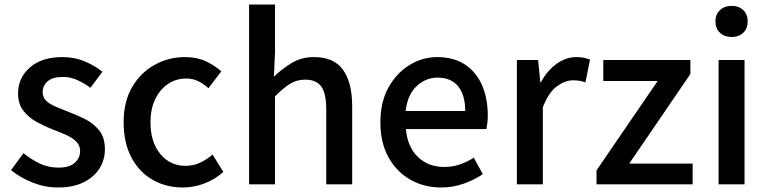

<svg xmlns="http://www.w3.org/2000/svg" viewBox="-20 -817 3406 851"><path d="M236 14Q179 14 124 -8Q69 -30 29 -63L84 -138Q120 -109 157.5 -91.5Q195 -74 239 -74Q288 -74 311.5 -95.5Q335 -117 335 -148Q335 -173 317.5 -190Q300 -207 272 -219.5Q244 -232 214 -243Q178 -257 142.5 -276.5Q107 -296 83.5 -326.5Q60 -357 60 -403Q60 -472 112.5 -518Q165 -564 256 -564Q311 -564 356.5 -544.5Q402 -525 434 -499L381 -428Q352 -449 322 -462.5Q292 -476 259 -476Q213 -476 191 -456.5Q169 -437 169 -408Q169 -385 185 -370Q201 -355 227.5 -344Q254 -333 284 -321Q322 -307 359 -288Q396 -269 420.5 -238Q445 -207 445 -155Q445 -109 421 -70.5Q397 -32 350.5 -9Q304 14 236 14Z M791 14Q716 14 656.5 -20Q597 -54 562.5 -119Q528 -184 528 -275Q528 -367 566 -431.5Q604 -496 666 -530Q728 -564 800 -564Q853 -564 892 -545.5Q931 -527 961 -501L904 -426Q882 -446 858 -457.5Q834 -469 806 -469Q760 -469 724 -444.5Q688 -420 667.5 -376.5Q647 -333 647 -275Q647 -187 690.5 -134.5Q734 -82 802 -82Q837 -82 867 -96Q897 -110 922 -132L970 -55Q932 -21 885 -3.5Q838 14 791 14Z M1084 0V-797H1199V-586L1194 -477Q1230 -512 1273 -538Q1316 -564 1372 -564Q1460 -564 1500.5 -507.5Q1541 -451 1541 -346V0H1426V-332Q1426 -403 1404 -433.5Q1382 -464 1333 -464Q1295 -464 1265.5 -445.5Q1236 -427 1199 -390V0Z M1935 14Q1860 14 1799 -20.5Q1738 -55 1702 -119.5Q1666 -184 1666 -275Q1666 -365 1702 -429.5Q1738 -494 1795.5 -529Q1853 -564 1917 -564Q1990 -564 2040 -531.5Q2090 -499 2116 -440.5Q2142 -382 2142 -304Q2142 -287 2140 -271.5Q2138 -256 2136 -245H1779Q1786 -166 1832 -121.5Q1878 -77 1949 -77Q1986 -77 2018 -88Q2050 -99 2080 -118L2120 -45Q2083 -20 2035.5 -3Q1988 14 1935 14ZM1778 -325H2042Q2042 -396 2010.5 -434.5Q1979 -473 1919 -473Q1867 -473 1826.5 -435Q1786 -397 1778 -325Z M2271 0V-551H2365L2375 -452H2377Q2406 -505 2447.5 -534.5Q2489 -564 2534 -564Q2554 -564 2568 -561Q2582 -558 2595 -553L2575 -452Q2560 -457 2548 -459Q2536 -461 2519 -461Q2485 -461 2448.5 -434.5Q2412 -408 2386 -342V0Z M2624 0V-62L2895 -458H2654V-551H3040V-489L2769 -92H3050V0Z M3165 0V-551H3280V0ZM3223 -653Q3191 -653 3171 -672Q3151 -691 3151 -723Q3151 -753 3171 -772Q3191 -791 3223 -791Q3255 -791 3274.5 -772Q3294 -753 3294 -723Q3294 -691 3274.5 -672Q3255 -653 3223 -653Z"/></svg>

Font: Source Han Sans SC Medium
Style: Regular
Weight: 500
Designer: Ryoko NISHIZUKA 西塚涼子 (kana, bopomofo & ideographs); Paul D. Hunt (Latin, Greek & Cyrillic); Sandoll Communications 산돌커뮤니
Foundry: Adobe
Version: Version 2.004;hotconv 1.0.118;makeotfexe 2.5.65603